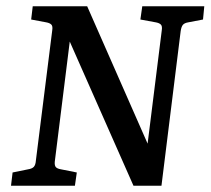

<svg xmlns="http://www.w3.org/2000/svg" viewBox="-20 -590 669 610"><path d="M15 0 20 -42 69 -52Q82 -54 87.5 -60Q93 -66 94 -80L146 -494Q148 -507 143 -512Q138 -517 127 -519L79 -528L84 -570H257L462 -104L445 -102L494 -494Q496 -507 491 -512Q486 -517 475 -519L426 -528L432 -570H629L625 -528L578 -519Q566 -517 561 -511Q556 -505 554 -491L493 0H404L187 -491L206 -493L154 -76Q153 -64 157.5 -59Q162 -54 174 -52L224 -42L218 0Z"/></svg>

Font: Yrsa Medium
Style: Italic
Weight: 500
Italic angle: -7.10001°
Designer: Anna Giedrys (Yrsa+Rasa design), David Brezina (Yrsa art-direction, Rasa art-direction, design)
Foundry: Rosetta Type Foundry
Version: Version 2.004